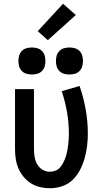

<svg xmlns="http://www.w3.org/2000/svg" viewBox="-20 -995 540 1023"><path d="M246 8Q220 8 194 2Q168 -4 145.5 -18Q123 -32 106 -52.5Q89 -73 78.5 -97Q68 -121 64 -147.5Q60 -174 60 -200V-520H161V-200Q161 -179 164.5 -158.5Q168 -138 178 -120Q188 -102 206.5 -91Q225 -80 245 -80Q261 -80 276 -86Q291 -92 301 -104Q311 -116 318 -130Q325 -144 330 -159Q335 -174 338 -189.5Q341 -205 343 -220.5Q345 -236 346 -252Q347 -268 347 -283Q347 -341 337 -398Q327 -455 309 -509L404 -537Q425 -476 436.5 -412Q448 -348 448 -284Q448 -250 444 -217Q440 -184 431 -152Q422 -120 406.5 -90Q391 -60 367.5 -37Q344 -14 311.5 -3Q279 8 246 8ZM350 -598Q335 -598 321 -602Q307 -606 296.5 -616.5Q286 -627 282 -641Q278 -655 278 -670Q278 -685 282 -699Q286 -713 296.5 -723.5Q307 -734 321 -738Q335 -742 350 -742Q365 -742 379 -738Q393 -734 403.5 -723.5Q414 -713 418 -699Q422 -685 422 -670Q422 -655 418 -641Q414 -627 403.5 -616.5Q393 -606 379 -602Q365 -598 350 -598ZM150 -598Q135 -598 121 -602Q107 -606 96.5 -616.5Q86 -627 82 -641Q78 -655 78 -670Q78 -685 82 -699Q86 -713 96.5 -723.5Q107 -734 121 -738Q135 -742 150 -742Q165 -742 179 -738Q193 -734 203.5 -723.5Q214 -713 218 -699Q222 -685 222 -670Q222 -655 218 -641Q214 -627 203.5 -616.5Q193 -606 179 -602Q165 -598 150 -598ZM235 -781 181 -829 316 -975 384 -915Z"/></svg>

Font: Zed Mono Semibold
Style: Regular
Weight: 600
Monospace: yes
Designer: Belleve Invis
Foundry: Belleve Invis
Version: Version 1.0.0; ttfautohint (v1.8.4)